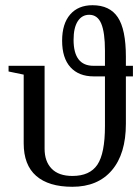

<svg xmlns="http://www.w3.org/2000/svg" viewBox="-20 -714 535 744"><path d="M467.8 -418V-234.4Q467.8 -117.7 413.3 -54Q358.9 9.8 260.3 9.8Q168.5 9.8 120.1 -32.5Q71.8 -74.7 71.8 -158.7V-424.8L13.2 -437V-459H152.8V-137.7Q152.8 -88.4 180.2 -60.3Q207.5 -32.2 260.7 -32.2Q328.1 -32.2 357.4 -75.9Q386.7 -119.6 386.7 -225.1V-418H343.3Q285.2 -418 252.9 -453.6Q220.7 -489.3 220.7 -556.2Q220.7 -622.1 252 -658Q283.2 -693.8 338.4 -693.8Q405.3 -693.8 436.5 -647Q467.8 -600.1 467.8 -494.1V-459H495.1V-418ZM386.7 -518.1Q386.7 -588.4 372.3 -622.6Q357.9 -656.7 325.7 -656.7Q297.4 -656.7 281.2 -631.6Q265.1 -606.4 265.1 -559.6Q265.1 -459 342.3 -459H386.7Z"/></svg>

Font: Times New Roman
Style: Regular
Weight: 400
Designer: Steve Matteson
Foundry: Ascender Corporation
Version: Version 2.00.3